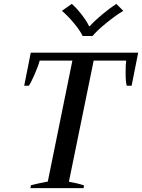

<svg xmlns="http://www.w3.org/2000/svg" viewBox="-20 -972 734 992"><path d="M300 -916 351 -952Q376 -930 402 -896.5Q428 -863 440 -837H444Q467 -863 506.5 -896Q546 -929 581 -952L617 -916Q580 -894 531 -854.5Q482 -815 458 -786H407Q394 -814 361 -853.5Q328 -893 300 -916ZM140 -15Q169 -23 227 -34L354 -659H185Q180 -637 160 -590.5Q140 -544 129 -529H105L139 -700H694L660 -529H635Q629 -546 629 -598Q629 -640 632 -659H464L336 -33Q383 -25 414 -14L412 0H137Z"/></svg>

Font: Trirong Medium
Style: Italic
Weight: 500
Italic angle: -12°
Designer: Katatrad Team
Foundry: CadsonDemak
Version: Version 1.001